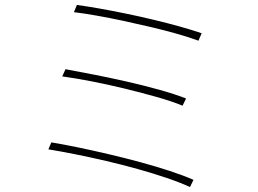

<svg xmlns="http://www.w3.org/2000/svg" viewBox="-20 -751 1040 774"><path d="M290 -731Q328 -726 379 -717Q430 -708 486 -696.5Q542 -685 598.5 -671.5Q655 -658 705 -644Q755 -630 793 -617L780 -587Q742 -601 692.5 -615Q643 -629 588 -642Q533 -655 477 -667Q421 -679 370 -688Q319 -697 278 -702ZM244 -472Q293 -463 357 -450.5Q421 -438 489.5 -422.5Q558 -407 621 -389.5Q684 -372 730 -354L716 -325Q672 -343 610 -360.5Q548 -378 480 -394.5Q412 -411 347 -423.5Q282 -436 231 -443ZM187 -177Q236 -169 296 -156.5Q356 -144 420 -129Q484 -114 546.5 -97Q609 -80 664 -62Q719 -44 760 -26L746 3Q707 -15 652.5 -33.5Q598 -52 535.5 -69.5Q473 -87 408.5 -102Q344 -117 284 -129Q224 -141 175 -149Z"/></svg>

Font: Shanggu Sans SC VF
Style: Regular
Weight: 250
Designer: GuiWonder
Version: Version 1.021